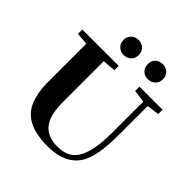

<svg xmlns="http://www.w3.org/2000/svg" viewBox="-230 -1033 1211 1211"><g transform="rotate(45 375.5 -427.5)"><path d="M531.2 -733.4Q502 -733.4 482.9 -752.2Q463.9 -771 463.9 -801.3Q463.9 -830.6 482.9 -849.1Q502 -867.7 531.2 -867.7Q561 -867.7 580.3 -849.1Q599.6 -830.6 599.6 -801.3Q599.6 -771 580.3 -752.2Q561 -733.4 531.2 -733.4ZM315.9 -733.4Q286.1 -733.4 267.1 -752.2Q248 -771 248 -801.3Q248 -830.6 267.3 -849.1Q286.6 -867.7 315.9 -867.7Q345.2 -867.7 364.5 -849.1Q383.8 -830.6 383.8 -801.3Q383.8 -771 364.5 -752.2Q345.2 -733.4 315.9 -733.4ZM381.3 13.2Q269 13.2 202.1 -26.9Q146.5 -61.5 122.8 -125.2Q99.1 -189 99.1 -265.6V-617.2L18.1 -624.5V-663.1H342.3V-624.5L254.9 -617.2V-253.9Q254.9 -134.3 298.1 -81.8Q341.3 -29.3 429.2 -29.3Q491.2 -29.3 530.3 -57.4Q569.3 -85.4 590.3 -153.1Q611.3 -220.7 611.3 -332.5V-613.3L527.8 -624.5V-663.1H733.4V-624.5L650.9 -613.3V-361.8Q650.9 -204.1 621.6 -126.5Q569.8 13.2 381.3 13.2Z"/></g></svg>

Font: Elstob 8pt
Style: Bold
Weight: 700
Designer: Peter S. Baker
Version: Version 1.015